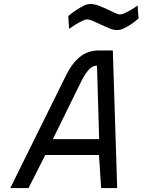

<svg xmlns="http://www.w3.org/2000/svg" viewBox="-20 -950 720 970"><path d="M680 -857Q661 -840 642 -827Q625 -816 606.5 -807Q588 -798 572 -798Q554 -798 533 -806.5Q512 -815 491 -825Q470 -835 451 -843.5Q432 -852 420 -852Q411 -852 395.5 -844.5Q380 -837 365 -828Q347 -817 329 -804L325 -869Q345 -886 365 -899Q382 -910 401 -920Q420 -930 437 -930Q456 -930 478 -921.5Q500 -913 520.5 -903.5Q541 -894 559 -885.5Q577 -877 588 -877Q596 -877 611 -884Q626 -891 640 -899Q657 -909 675 -922ZM314 -570Q343 -629 383 -662Q423 -695 480 -695H550L572 0H491L480 -167H209L124 0H32ZM247 -247H481L470 -618Q447 -619 428 -597.5Q409 -576 392 -542Z"/></svg>

Font: Panefresco 500wt
Style: Italic
Weight: 700
Foundry: Campivisivi & Chank Co
Version: Version 1.000